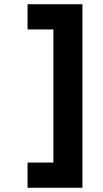

<svg xmlns="http://www.w3.org/2000/svg" viewBox="-20 -762 486 906"><path d="M369 124H110V5H232V-623H110V-742H369Z"/></svg>

Font: Montserrat Semi Bold
Style: Regular
Weight: 600
Designer: Julieta Ulanovsky
Foundry: Julieta Ulanovsky
Version: Version 3.001 September 28, 2015